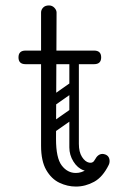

<svg xmlns="http://www.w3.org/2000/svg" viewBox="-20 -686 468 706"><path d="M259 0Q228 0 198.5 -14Q169 -28 150 -61Q131 -94 131 -150V-640Q131 -650 138.5 -658Q146 -666 160 -666Q172 -666 180 -657.5Q188 -649 188 -640Q188 -572 187.5 -516Q187 -460 187 -407.5Q187 -355 186.5 -299Q186 -243 186 -175Q186 -105 207 -77.5Q228 -50 259 -50Q279 -50 297.5 -62Q316 -74 329 -99Q340 -120 357 -120Q361 -120 367 -118Q383 -112 383 -93Q383 -86 380 -80Q358 -35 326 -17.5Q294 0 259 0ZM74 -450Q48 -450 48 -475Q48 -500 74 -500H326Q352 -500 352 -475Q352 -450 326 -450ZM253 -485Q270 -485 270 -468V-154Q270 -137 253 -137Q235 -137 235 -153V-467Q235 -485 253 -485ZM329 -99V-73Q309 -52 287 -60Q265 -68 250 -92Q235 -116 235 -144V-252H270V-157Q270 -127 281.5 -109Q293 -91 307.5 -88Q322 -85 329 -99ZM182 -299Q167 -288 158 -302Q154 -307 153.5 -314Q153 -321 161 -327L238 -381Q253 -391 263 -377Q267 -371 266.5 -364.5Q266 -358 259 -353ZM180 -200Q165 -189 156 -203Q152 -208 151.5 -215Q151 -222 159 -228L236 -282Q251 -292 261 -278Q265 -272 264.5 -265.5Q264 -259 257 -254Z"/></svg>

Font: Agu Display Uzo
Style: Regular
Weight: 400
Version: Version 1.103